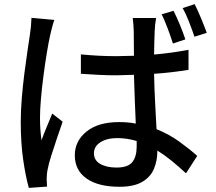

<svg xmlns="http://www.w3.org/2000/svg" viewBox="-20 -852 1040 926"><path d="M242.2 -755.9Q236.8 -742.7 230.5 -717.5Q224.1 -692.4 221.2 -679.2Q214.4 -648.4 206.1 -598.4Q197.8 -548.3 190.2 -490.7Q182.6 -433.1 177.7 -378.2Q172.9 -323.2 172.9 -283.2Q172.9 -255.9 174.6 -229.7Q176.3 -203.6 180.2 -175.8Q191.4 -206.5 205.8 -241Q220.2 -275.4 231.9 -304.2L282.2 -265.1Q269 -227.1 254.2 -183.6Q239.3 -140.1 227.1 -100.8Q214.8 -61.5 210 -36.1Q207.5 -25.4 206.3 -12.2Q205.1 1 205.1 9.8Q205.6 17.6 205.8 27.8Q206.1 38.1 207 47.9L119.1 54.2Q104 1.5 92 -80.3Q80.1 -162.1 80.1 -264.2Q80.1 -319.3 85.2 -380.1Q90.3 -440.9 97.7 -499Q105 -557.1 112.3 -605Q119.6 -652.8 124 -683.1Q130.4 -723.1 131.8 -766.1ZM816.9 -799.8Q831.1 -772.5 847.7 -732.2Q864.3 -691.9 874 -662.1L814 -642.1Q803.7 -674.8 789.1 -713.9Q774.4 -752.9 759.8 -783.2ZM918.9 -832Q933.1 -803.7 949.7 -763.9Q966.3 -724.1 977.1 -693.8L918 -674.8Q906.7 -708 891.8 -746.3Q877 -784.7 860.8 -813ZM639.2 -171.9Q592.3 -186 545.9 -186Q495.6 -186 464.4 -166Q433.1 -146 433.1 -112.8Q433.1 -78.6 463.6 -61.3Q494.1 -43.9 542 -43.9Q597.7 -43.9 618.4 -70.6Q639.2 -97.2 639.2 -145ZM732.9 -765.1Q730 -750 728.3 -733.9Q726.6 -717.8 726.1 -703.1Q725.1 -684.1 724.4 -653.8Q723.6 -623.5 723.1 -588.9Q767.1 -592.8 808.8 -598.6Q850.6 -604.5 889.2 -611.8V-515.1Q850.1 -508.8 808.3 -503.9Q766.6 -499 723.1 -496.1Q724.6 -420.9 728.3 -353.5Q731.9 -286.1 734.9 -229Q796.4 -204.1 845 -168.9Q893.6 -133.8 931.2 -100.1L877 -16.1Q841.8 -48.8 807.6 -76.7Q773.4 -104.5 738.8 -126V-122.1Q738.8 -76.2 722.2 -37.1Q705.6 2 665.5 25.4Q625.5 48.8 556.2 48.8Q454.1 48.8 397.5 9Q340.8 -30.8 340.8 -103Q340.8 -171.9 397.2 -217.5Q453.6 -263.2 554.2 -263.2Q575.7 -263.2 595.9 -261.5Q616.2 -259.8 634.8 -255.9Q632.8 -308.6 630.1 -370.6Q627.4 -432.6 626 -491.2L541 -488.8Q497.6 -488.8 455.8 -491Q414.1 -493.2 370.1 -496.1V-589.8Q455.6 -581.1 541 -581.1L626 -583L625 -701.2Q625 -713.9 623.5 -732.4Q622.1 -751 620.1 -765.1Z"/></svg>

Font: Source Han Sans CN Medium
Style: Regular
Weight: 500
Designer: Ryoko NISHIZUKA  (kana, bopomofo & ideographs); Paul D. Hunt (Latin, Greek & Cyrillic); Sandoll Communications , Soo-you
Foundry: Adobe
Version: Version 2.004;hotconv 1.0.118;makeotfexe 2.5.65603